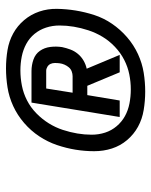

<svg xmlns="http://www.w3.org/2000/svg" viewBox="48 -981 504 640"><g transform="rotate(-90 300.0 -661.0)"><path d="M379 -514 334 -622H303L285 -514H230L278 -808H383Q403 -808 421.5 -801.5Q440 -795 450.5 -780Q461 -765 463.5 -745.5Q466 -726 463 -706Q460 -692 455 -678.5Q450 -665 440.5 -653.5Q431 -642 418 -634.5Q405 -627 391 -624L437 -514ZM311 -671H366Q374 -671 382 -674Q390 -677 395.5 -683.5Q401 -690 404.5 -698Q408 -706 409 -714Q410 -722 410 -730Q410 -738 407 -744.5Q404 -751 397.5 -755Q391 -759 384 -759H325ZM315 -429Q284 -429 253.5 -434Q223 -439 197.5 -453Q172 -467 153 -489.5Q134 -512 125 -540Q116 -568 116 -599Q116 -630 121 -661Q126 -692 136.5 -723Q147 -754 165.5 -782Q184 -810 210 -832.5Q236 -855 266.5 -869Q297 -883 329 -888Q361 -893 392 -893Q423 -893 453 -888Q483 -883 508.5 -869Q534 -855 553 -832.5Q572 -810 581.5 -782Q591 -754 590.5 -723Q590 -692 585 -661Q580 -630 570 -599Q560 -568 541 -540Q522 -512 496 -489.5Q470 -467 439.5 -453Q409 -439 377.5 -434Q346 -429 315 -429ZM322 -477Q347 -477 372 -482Q397 -487 420.5 -499Q444 -511 464 -530Q484 -549 497.5 -571.5Q511 -594 519 -618.5Q527 -643 531 -667Q535 -691 535 -714.5Q535 -738 528 -759.5Q521 -781 507 -798Q493 -815 473.5 -825.5Q454 -836 431.5 -840.5Q409 -845 385 -845Q360 -845 334.5 -840Q309 -835 285.5 -823Q262 -811 242.5 -792Q223 -773 209 -750.5Q195 -728 187 -703.5Q179 -679 175 -655Q171 -631 171 -607.5Q171 -584 178 -562.5Q185 -541 199.5 -524Q214 -507 233 -496.5Q252 -486 275 -481.5Q298 -477 322 -477Z"/></g></svg>

Font: Iosevka Extended
Style: Italic
Weight: 400
Width: 7
Italic angle: -9°
Monospace: yes
Designer: Belleve Invis
Foundry: Belleve Invis
Version: Version 32.5.0; ttfautohint (v1.8.4)